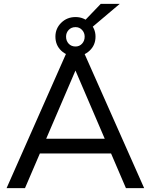

<svg xmlns="http://www.w3.org/2000/svg" viewBox="-20 -971 777 991"><path d="M14 0 329 -712H408L724 0H630L354 -643H385L109 0ZM149 -179 182 -255H554L587 -179ZM370 -681Q326 -681 296 -709.5Q266 -738 266 -782Q266 -824 296 -853.5Q326 -883 370 -883Q412 -883 442.5 -853.5Q473 -824 473 -782Q473 -738 442.5 -709.5Q412 -681 370 -681ZM370 -731Q390 -731 403.5 -745.5Q417 -760 417 -782Q417 -802 403.5 -816.5Q390 -831 370 -831Q348 -831 334.5 -816.5Q321 -802 321 -782Q321 -760 334.5 -745.5Q348 -731 370 -731ZM449 -825 405 -852 500 -951H598Z"/></svg>

Font: Muli Medium
Style: Regular
Weight: 500
Designer: Vernon Adams
Foundry: Vernon Adams
Version: Version 2.100; ttfautohint (v1.8.1.43-b0c9)